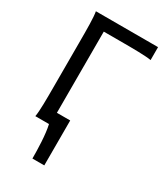

<svg xmlns="http://www.w3.org/2000/svg" viewBox="-227 -809 980 1130"><g transform="rotate(30 263.5 -244.0)"><path d="M268.6 -80.6H178.2V-632.3H287.6C383.8 -632.3 461.4 -631.8 500.5 -625V-712.9H78.1C85.4 -673.8 85.4 -596.7 85.4 -500.5V-212.4C85.4 -116.2 85.4 -39.1 78.1 0H170.9C185.5 62 188 163.1 188 224.6H268.6Z"/></g></svg>

Font: Andika
Style: Regular
Weight: 400
Designer: Victor Gaultney, Annie Olsen, Julie Remington, Don Collingsworth, Eric Hays
Foundry: SIL International
Version: Version 1.000